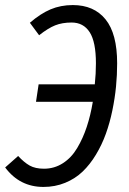

<svg xmlns="http://www.w3.org/2000/svg" viewBox="-29 -719 504 751"><path d="M255.9 -699.2Q338.4 -699.2 383.8 -643.3Q429.2 -587.4 429.2 -471.2Q429.2 -425.8 424.8 -380.4Q420.4 -335 410.4 -286.6Q400.4 -238.3 385 -195.6Q369.6 -152.8 346.4 -114.3Q323.2 -75.7 294.2 -47.9Q265.1 -20 225.8 -3.9Q186.5 12.2 141.1 12.2Q47.9 12.2 -8.8 -64L42 -108.9Q64.9 -84 86.9 -71.5Q108.9 -59.1 143.1 -59.1Q183.6 -59.1 217 -80.6Q250.5 -102.1 272.9 -139.9Q295.4 -177.7 310.3 -222.7Q325.2 -267.6 334 -320.8H111.8L122.1 -389.2H341.8Q346.2 -430.7 346.2 -471.2Q346.2 -555.2 321.8 -593Q297.4 -630.9 251 -630.9Q214.4 -630.9 186.8 -619.9Q159.2 -608.9 124 -581.1L87.9 -629.9Q128.9 -665.5 168.7 -682.4Q208.5 -699.2 255.9 -699.2Z"/></svg>

Font: Fira Sans Compressed Book
Style: Italic
Weight: 350
Width: 3
Italic angle: -8°
Designer: Carrois Corporate & Edenspiekermann AG
Foundry: Carrois Corporate GbR & Edenspiekermann AG
Version: Version 4.203;PS 004.203;hotconv 1.0.88;makeotf.lib2.5.64775